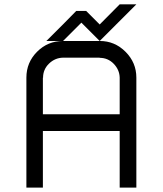

<svg xmlns="http://www.w3.org/2000/svg" viewBox="-20 -853 743 873"><path d="M524.2 0V-257.5H175V0H100V-500Q100 -569.2 148.8 -617.9Q197.5 -666.7 266.7 -666.7H190.8Q274.2 -749.2 326.7 -803.3H371.7L433.3 -741.7L524.2 -833.3H600L433.3 -666.7Q501.7 -666.7 550.8 -617.5Q600 -568.3 600 -500V0ZM175 -333.3H524.2V-500Q523.3 -535.8 497.1 -562.9Q470.8 -590 433.3 -590V-590.8H266.7Q230 -590 202.9 -563.8Q175.8 -537.5 175.8 -500H175ZM433.3 -666.7 350 -750 266.7 -666.7Z"/></svg>

Font: 0xA000-Squarish
Style: Squareish
Weight: 400
Version: Version 0.1